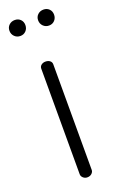

<svg xmlns="http://www.w3.org/2000/svg" viewBox="-133 -699 449 736"><g transform="rotate(-20 91.0 -331.0)"><path d="M89 0Q79 0 72 -6.5Q65 -13 65 -21V-452Q65 -461 72 -466.5Q79 -472 89 -472Q100 -472 107 -466.5Q114 -461 114 -452V-21Q114 -13 107 -6.5Q100 0 89 0ZM150 -597Q136 -597 126.5 -606.5Q117 -616 117 -630Q117 -644 126.5 -653Q136 -662 150 -662Q164 -662 173 -653Q182 -644 182 -630Q182 -616 173 -606.5Q164 -597 150 -597ZM33 -597Q19 -597 9.5 -606.5Q0 -616 0 -630Q0 -644 9.5 -653Q19 -662 33 -662Q47 -662 56 -653Q65 -644 65 -630Q65 -616 56 -606.5Q47 -597 33 -597Z"/></g></svg>

Font: Dosis ExtraLight Light
Style: Regular
Weight: 300
Version: Version 3.001; ttfautohint (v1.8.2)